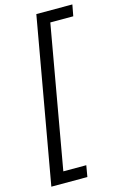

<svg xmlns="http://www.w3.org/2000/svg" viewBox="-139 -874 661 1050"><g transform="rotate(-15 192.0 -349.5)"><path d="M180 -816H384L372 -752H242L100 53H230L219 117H15Z"/></g></svg>

Font: Chakra Petch
Style: Italic
Weight: 400
Italic angle: -10°
Designer: Katatrad Aksorn Co.,Ltd.
Foundry: Cadson Demak Co.,Ltd.
Version: Version 1.000; ttfautohint (v1.6)